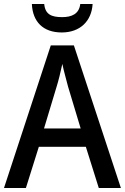

<svg xmlns="http://www.w3.org/2000/svg" viewBox="-20 -944 627 964"><path d="M445 -924H383C377 -873 339 -858 292 -858C239 -858 207 -871 202 -924H140C144 -834 197 -781 290 -781C382 -781 440 -838 445 -924ZM476 0H587L351 -716H235L0 0H110L175 -207H411ZM322 -508 385 -299H201L264 -508C273 -536 285 -585 293 -623C299 -592 315 -536 322 -508Z"/></svg>

Font: Noto Sans Arabic UI SmCn Md
Style: Regular
Weight: 500
Width: 4
Designer: Monotype Design Team, Nadine Chahine and Nizar Qandah
Foundry: Monotype Imaging Inc.
Version: Version 2.010